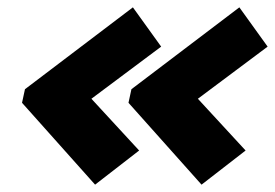

<svg xmlns="http://www.w3.org/2000/svg" viewBox="-20 -587 749 523"><path d="M40 -307 48 -344 342 -567 419 -460 229 -318 359 -177 239 -84ZM330 -307 338 -344 632 -567 709 -460 519 -318 649 -177 529 -84Z"/></svg>

Font: Prompt Bold
Style: Bold Italic
Weight: 700
Italic angle: -12°
Designer: Katatrad Team
Foundry: CadsonDemak
Version: Version 1.000